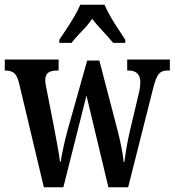

<svg xmlns="http://www.w3.org/2000/svg" viewBox="-21 -786 733 806"><path d="M59 -437Q51 -469 38 -479.5Q25 -490 1 -490H-1V-536H225V-490H218Q194 -490 181.5 -481Q169 -472 169 -448Q169 -439 171.5 -427Q174 -415 176 -404L206 -251Q213 -215 220.5 -172.5Q228 -130 231 -107H234Q237 -131 245.5 -169Q254 -207 262 -237L345 -532H396L473 -237Q478 -218 483.5 -193Q489 -168 493 -144.5Q497 -121 498 -106H501Q504 -130 509.5 -163Q515 -196 524 -235L561 -391Q568 -420 568 -441Q568 -490 518 -490H513V-536H692V-490H681Q658 -490 645.5 -475.5Q633 -461 621 -412L517 0H434L342 -385L245 0H163ZM228 -619Q241 -638 258 -664Q275 -690 291 -717Q307 -744 316 -766H418Q427 -744 442.5 -717Q458 -690 475.5 -664Q493 -638 505 -619V-606H454Q438 -626 411.5 -654Q385 -682 366 -707Q348 -681 322.5 -655Q297 -629 279 -606H228Z"/></svg>

Font: Noto Serif Devanagari ExtraCondensed SemiBold
Style: Regular
Weight: 600
Width: 2
Designer: Universal Thirst, Indian Type Foundry and the Monotype Design Team
Foundry: Monotype Imaging Inc.
Version: Version 2.004; ttfautohint (v1.8.4.7-5d5b)